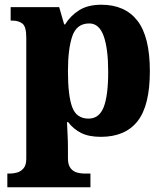

<svg xmlns="http://www.w3.org/2000/svg" viewBox="-20 -566 698 811"><path d="M11 225V167H24Q36 167 51.5 163Q67 159 79 145.5Q91 132 91 105V-407Q91 -454 74.5 -466.5Q58 -479 32 -479H25V-536H230L251 -463H255Q277 -499 314 -522.5Q351 -546 408 -546Q508 -546 560.5 -478.5Q613 -411 613 -265Q613 -120 561 -54Q509 12 406 12Q355 12 322.5 -4.5Q290 -21 268 -50H263Q264 -24 265.5 4Q267 32 267 60V103Q267 131 278.5 145Q290 159 306 163Q322 167 333 167H362V225ZM354 -65Q399 -65 418 -113.5Q437 -162 437 -263Q437 -360 418 -413.5Q399 -467 357 -467Q304 -467 285.5 -413.5Q267 -360 267 -265Q267 -162 285 -113.5Q303 -65 354 -65Z"/></svg>

Font: Noto Serif Sinhala ExtraBold
Style: Regular
Weight: 800
Designer: Jelle Bosma - Monotype Design Team
Foundry: Monotype Imaging Inc.
Version: Version 2.007; ttfautohint (v1.8.4.7-5d5b)